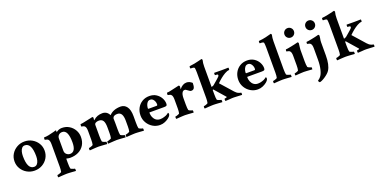

<svg xmlns="http://www.w3.org/2000/svg" viewBox="-14 -1608 5468 2750"><g transform="rotate(-20 2720.0 -233.0)"><path d="M254.9 6.8Q191.4 6.8 139.2 -22.9Q86.9 -52.7 56.2 -103Q25.4 -153.3 25.4 -214.8Q25.4 -277.3 56.2 -327.1Q86.9 -377 139.2 -406.7Q191.4 -436.5 254.9 -436.5Q319.3 -436.5 371.1 -406.7Q422.9 -377 453.6 -327.1Q484.4 -277.3 484.4 -214.8Q484.4 -153.3 454.1 -103Q423.8 -52.7 371.6 -22.9Q319.3 6.8 254.9 6.8ZM264.6 -46.9Q292 -46.9 309.6 -65.4Q327.1 -84 335.4 -114.7Q343.8 -145.5 343.8 -180.7Q343.8 -382.8 241.2 -382.8Q213.9 -382.8 196.8 -363.3Q179.7 -343.8 171.9 -312.5Q164.1 -281.2 164.1 -245.1Q164.1 -46.9 264.6 -46.9Z M538.1 212.9Q534.2 209 534.2 193.4Q534.2 176.8 538.1 176.8Q545.9 176.8 560.5 172.4Q575.2 168 587.9 162.1Q600.6 156.2 601.6 152.3Q608.4 125 608.4 78.1V-264.6Q608.4 -319.3 590.8 -337.9Q583 -347.7 569.8 -351.6Q556.6 -355.5 546.9 -356.9Q537.1 -358.4 537.1 -360.4Q537.1 -394.5 542 -394.5Q572.3 -394.5 611.3 -401.9Q650.4 -409.2 699.2 -422.9Q728.5 -432.6 731.4 -432.6Q737.3 -432.6 737.3 -419.9Q737.3 -417 736.8 -412.6Q736.3 -408.2 735.4 -402.3Q777.3 -435.5 825.2 -435.5Q887.7 -435.5 936 -405.8Q984.4 -376 1012.2 -327.1Q1040 -278.3 1040 -221.7Q1040 -149.4 1008.3 -98.1Q976.6 -46.9 921.4 -19.5Q866.2 7.8 795.9 7.8Q772.5 7.8 756.8 3.4Q741.2 -1 739.3 -1Q735.4 -1 735.4 14.6V63.5Q735.4 127.9 742.2 152.3Q744.1 156.2 756.8 162.1Q769.5 168 783.7 172.4Q797.9 176.8 803.7 176.8Q805.7 176.8 806.6 184.6Q807.6 192.4 807.6 201.2Q807.6 210 805.7 212.9Q799.8 212.9 783.2 211.4Q766.6 210 744.6 208.5Q722.7 207 703.1 206.1Q683.6 205.1 671.9 205.1Q660.2 205.1 640.1 206.1Q620.1 207 598.6 208.5Q577.1 210 560.5 211.4Q543.9 212.9 538.1 212.9ZM811.5 -44.9Q899.4 -44.9 899.4 -189.5Q899.4 -378.9 810.5 -378.9Q776.4 -378.9 755.9 -358.4Q735.4 -337.9 735.4 -306.6V-122.1Q735.4 -85 759.8 -64.9Q784.2 -44.9 811.5 -44.9Z M1094.7 3.9Q1090.8 0 1090.8 -16.6Q1090.8 -32.2 1094.7 -32.2Q1102.5 -32.2 1117.2 -36.6Q1131.8 -41 1144.5 -46.9Q1157.2 -52.7 1158.2 -56.6Q1165 -84 1165 -130.9V-264.6Q1165 -319.3 1147.5 -337.9Q1139.6 -347.7 1126.5 -351.6Q1113.3 -355.5 1103.5 -356.9Q1093.8 -358.4 1093.8 -360.4Q1093.8 -394.5 1098.6 -394.5Q1127.9 -396.5 1169.9 -406.7Q1211.9 -417 1268.6 -427.7L1288.1 -432.6Q1293 -432.6 1298.3 -426.3Q1303.7 -419.9 1302.7 -416L1298.8 -385.7Q1298.8 -380.9 1299.8 -379.9Q1301.8 -379.9 1306.6 -384.8Q1360.4 -435.5 1442.4 -435.5Q1512.7 -435.5 1545.9 -368.2Q1606.4 -434.6 1721.7 -435.5Q1778.3 -435.5 1814 -387.7Q1849.6 -339.8 1849.6 -242.2V-145.5Q1849.6 -81.1 1856.4 -56.6Q1858.4 -52.7 1870.6 -46.9Q1882.8 -41 1896.5 -36.6Q1910.2 -32.2 1916 -32.2Q1918 -32.2 1918.9 -24.4Q1919.9 -16.6 1919.9 -7.8Q1919.9 1 1918 3.9Q1912.1 3.9 1895.5 2.4Q1878.9 1 1857.9 -0.5Q1836.9 -2 1817.4 -2.9Q1797.9 -3.9 1786.1 -3.9Q1770.5 -3.9 1742.2 -2Q1713.9 0 1688 1.5Q1662.1 2.9 1654.3 3.9Q1650.4 0 1650.4 -16.6Q1650.4 -32.2 1654.3 -32.2Q1662.1 -32.2 1676.3 -36.6Q1690.4 -41 1702.6 -46.9Q1714.8 -52.7 1715.8 -56.6Q1722.7 -84 1722.7 -130.9V-218.8Q1722.7 -286.1 1702.6 -319.3Q1682.6 -352.5 1638.7 -352.5Q1611.3 -352.5 1592.8 -342.8Q1574.2 -333 1568.4 -307.6Q1568.4 -298.8 1569.3 -284.7Q1570.3 -270.5 1570.3 -242.2V-145.5Q1570.3 -81.1 1577.1 -56.6Q1579.1 -52.7 1591.3 -46.9Q1603.5 -41 1617.2 -36.6Q1630.9 -32.2 1636.7 -32.2Q1638.7 -32.2 1639.6 -24.4Q1640.6 -16.6 1640.6 -7.8Q1640.6 1 1638.7 3.9Q1632.8 3.9 1616.2 2.4Q1599.6 1 1578.6 -0.5Q1557.6 -2 1538.1 -2.9Q1518.6 -3.9 1506.8 -3.9Q1491.2 -3.9 1462.9 -2Q1434.6 0 1408.7 1.5Q1382.8 2.9 1375 3.9Q1371.1 0 1371.1 -16.6Q1371.1 -32.2 1375 -32.2Q1382.8 -32.2 1397 -36.6Q1411.1 -41 1423.3 -46.9Q1435.5 -52.7 1436.5 -56.6Q1443.4 -84 1443.4 -130.9V-218.8Q1443.4 -291 1423.3 -321.8Q1403.3 -352.5 1359.4 -352.5Q1329.1 -352.5 1310.5 -341.3Q1292 -330.1 1292 -309.6V-145.5Q1292 -81.1 1298.8 -56.6Q1300.8 -52.7 1312.5 -46.9Q1324.2 -41 1337.9 -36.6Q1351.6 -32.2 1356.4 -32.2Q1358.4 -32.2 1359.4 -24.4Q1360.4 -16.6 1360.4 -7.8Q1360.4 1 1358.4 3.9Q1350.6 2.9 1325.2 1.5Q1299.8 0 1272 -2Q1244.1 -3.9 1228.5 -3.9Q1216.8 -3.9 1196.8 -2.9Q1176.8 -2 1155.3 -0.5Q1133.8 1 1117.2 2.4Q1100.6 3.9 1094.7 3.9Z M2166 6.8Q2106.4 6.8 2056.2 -23.4Q2005.9 -53.7 1976.1 -104.5Q1946.3 -155.3 1946.3 -215.8Q1946.3 -278.3 1973.1 -328.1Q2000 -377.9 2047.9 -407.2Q2095.7 -436.5 2158.2 -436.5Q2219.7 -436.5 2263.2 -407.7Q2306.6 -378.9 2329.6 -336.4Q2352.5 -293.9 2352.5 -251Q2352.5 -228.5 2343.3 -221.7Q2334 -214.8 2306.6 -214.8H2085.9Q2080.1 -214.8 2080.1 -208Q2080.1 -172.9 2093.3 -141.6Q2106.4 -110.4 2132.3 -90.8Q2158.2 -71.3 2195.3 -71.3Q2228.5 -71.3 2256.8 -81.1Q2276.4 -86.9 2287.1 -91.8Q2297.9 -96.7 2307.1 -103Q2316.4 -109.4 2329.1 -119.1Q2337.9 -115.2 2337.9 -100.6Q2337.9 -87.9 2334 -81.1Q2328.1 -65.4 2303.2 -44.9Q2278.3 -24.4 2242.7 -8.8Q2207 6.8 2166 6.8ZM2086.9 -268.6H2210.9Q2224.6 -268.6 2224.6 -287.1Q2224.6 -324.2 2204.6 -353.5Q2184.6 -382.8 2153.3 -382.8Q2125 -382.8 2108.9 -362.8Q2092.8 -342.8 2086.4 -318.4Q2080.1 -293.9 2080.1 -278.3Q2080.1 -268.6 2086.9 -268.6Z M2412.1 3.9Q2408.2 0 2408.2 -16.6Q2408.2 -32.2 2412.1 -32.2Q2419.9 -32.2 2434.6 -36.6Q2449.2 -41 2461.9 -46.9Q2474.6 -52.7 2475.6 -56.6Q2482.4 -84 2482.4 -130.9V-264.6Q2482.4 -319.3 2464.8 -337.9Q2457 -347.7 2443.8 -351.6Q2430.7 -355.5 2420.9 -356.9Q2411.1 -358.4 2411.1 -360.4Q2411.1 -394.5 2416 -394.5Q2441.4 -394.5 2486.8 -405.8Q2532.2 -417 2583 -427.7L2605.5 -432.6Q2610.4 -432.6 2615.2 -426.3Q2620.1 -419.9 2620.1 -416Q2619.1 -410.2 2617.7 -392.6Q2616.2 -375 2615.2 -373Q2664.1 -436.5 2725.6 -436.5Q2769.5 -436.5 2809.6 -400.4Q2809.6 -349.6 2797.4 -325.2Q2785.2 -300.8 2752.9 -300.8Q2733.4 -300.8 2708 -323.2Q2682.6 -345.7 2663.1 -345.7Q2643.6 -345.7 2631.8 -330.6Q2620.1 -315.4 2614.7 -292Q2609.4 -268.6 2609.4 -243.2V-144.5Q2609.4 -81.1 2616.2 -56.6Q2618.2 -52.7 2629.9 -46.9Q2641.6 -41 2655.3 -36.6Q2668.9 -32.2 2673.8 -32.2Q2675.8 -32.2 2676.8 -24.4Q2677.7 -16.6 2677.7 -7.8Q2677.7 1 2675.8 3.9Q2668 2.9 2642.6 1.5Q2617.2 0 2589.4 -2Q2561.5 -3.9 2545.9 -3.9Q2534.2 -3.9 2514.2 -2.9Q2494.1 -2 2472.7 -0.5Q2451.2 1 2434.6 2.4Q2418 3.9 2412.1 3.9Z M2845.7 3.9Q2841.8 0 2841.8 -16.6Q2841.8 -32.2 2845.7 -32.2Q2853.5 -32.2 2868.2 -36.6Q2882.8 -41 2895.5 -46.9Q2908.2 -52.7 2909.2 -56.6Q2916 -84 2916 -130.9V-518.6Q2916 -541 2914.6 -558.6Q2913.1 -576.2 2911.1 -588.9Q2907.2 -604.5 2860.4 -604.5H2851.6Q2845.7 -604.5 2845.7 -624Q2845.7 -640.6 2851.6 -640.6Q2889.6 -644.5 2925.3 -651.4Q2960.9 -658.2 2988.8 -665.5Q3016.6 -672.9 3030.3 -675.8L3042 -678.7Q3045.9 -679.7 3049.8 -673.3Q3053.7 -667 3054.7 -662.1Q3043 -618.2 3043 -563.5V-252.9Q3069.3 -260.7 3076.2 -265.6Q3095.7 -282.2 3117.7 -300.8Q3139.6 -319.3 3158.2 -335.9Q3174.8 -350.6 3183.1 -359.9Q3191.4 -369.1 3191.4 -378.9Q3191.4 -392.6 3174.8 -393.1Q3158.2 -393.6 3146.5 -395.5Q3145.5 -399.4 3145 -404.3Q3144.5 -409.2 3144.5 -416Q3144.5 -429.7 3148.4 -430.7L3259.8 -429.7Q3288.1 -429.7 3314 -430.2Q3339.8 -430.7 3361.3 -431.6Q3365.2 -430.7 3365.7 -421.4Q3366.2 -412.1 3365.2 -403.8Q3364.3 -395.5 3362.3 -395.5Q3333 -395.5 3293.9 -373Q3226.6 -334 3160.2 -266.6Q3236.3 -183.6 3283.7 -127.4Q3331.1 -71.3 3349.6 -57.6Q3362.3 -46.9 3382.8 -39.6Q3403.3 -32.2 3412.1 -32.2Q3417 -32.2 3417 -13.7Q3417 -2.9 3415 2.9L3292 -2.9Q3280.3 -3.9 3261.7 -2.4Q3243.2 -1 3217.8 1L3162.1 3.9Q3158.2 0 3158.2 -16.6Q3158.2 -32.2 3162.1 -32.2Q3171.9 -32.2 3184.6 -36.1Q3197.3 -40 3197.3 -44.9Q3197.3 -46.9 3196.3 -47.9L3053.7 -210.9L3043 -208V-145.5Q3043 -81.1 3049.8 -56.6Q3051.8 -52.7 3064.5 -46.9Q3077.1 -41 3091.3 -36.6Q3105.5 -32.2 3111.3 -32.2Q3113.3 -32.2 3114.3 -24.4Q3115.2 -16.6 3115.2 -7.8Q3115.2 1 3113.3 3.9Q3107.4 3.9 3090.8 2.4Q3074.2 1 3052.2 -0.5Q3030.3 -2 3010.7 -2.9Q2991.2 -3.9 2979.5 -3.9Q2967.8 -3.9 2947.8 -2.9Q2927.7 -2 2906.2 -0.5Q2884.8 1 2868.2 2.4Q2851.6 3.9 2845.7 3.9Z M3656.2 6.8Q3596.7 6.8 3546.4 -23.4Q3496.1 -53.7 3466.3 -104.5Q3436.5 -155.3 3436.5 -215.8Q3436.5 -278.3 3463.4 -328.1Q3490.2 -377.9 3538.1 -407.2Q3585.9 -436.5 3648.4 -436.5Q3710 -436.5 3753.4 -407.7Q3796.9 -378.9 3819.8 -336.4Q3842.8 -293.9 3842.8 -251Q3842.8 -228.5 3833.5 -221.7Q3824.2 -214.8 3796.9 -214.8H3576.2Q3570.3 -214.8 3570.3 -208Q3570.3 -172.9 3583.5 -141.6Q3596.7 -110.4 3622.6 -90.8Q3648.4 -71.3 3685.5 -71.3Q3718.8 -71.3 3747.1 -81.1Q3766.6 -86.9 3777.3 -91.8Q3788.1 -96.7 3797.4 -103Q3806.6 -109.4 3819.3 -119.1Q3828.1 -115.2 3828.1 -100.6Q3828.1 -87.9 3824.2 -81.1Q3818.4 -65.4 3793.5 -44.9Q3768.6 -24.4 3732.9 -8.8Q3697.3 6.8 3656.2 6.8ZM3577.1 -268.6H3701.2Q3714.8 -268.6 3714.8 -287.1Q3714.8 -324.2 3694.8 -353.5Q3674.8 -382.8 3643.6 -382.8Q3615.2 -382.8 3599.1 -362.8Q3583 -342.8 3576.7 -318.4Q3570.3 -293.9 3570.3 -278.3Q3570.3 -268.6 3577.1 -268.6Z M3901.4 3.9Q3897.5 0 3897.5 -16.6Q3897.5 -32.2 3901.4 -32.2Q3909.2 -32.2 3923.8 -36.6Q3938.5 -41 3951.2 -46.9Q3963.9 -52.7 3964.8 -56.6Q3971.7 -84 3971.7 -130.9V-518.6Q3971.7 -541 3970.2 -558.6Q3968.8 -576.2 3966.8 -588.9Q3962.9 -604.5 3916 -604.5H3907.2Q3901.4 -604.5 3901.4 -624Q3901.4 -640.6 3907.2 -640.6Q3963.9 -645.5 4014.2 -657.2Q4064.5 -668.9 4085.9 -675.8L4095.7 -678.7H4097.7Q4101.6 -678.7 4105.5 -672.9Q4109.4 -667 4110.4 -662.1Q4099.6 -616.2 4099.6 -563.5L4098.6 -145.5Q4098.6 -81.1 4105.5 -56.6Q4107.4 -52.7 4120.1 -46.9Q4132.8 -41 4147 -36.6Q4161.1 -32.2 4167 -32.2Q4168.9 -32.2 4169.9 -24.4Q4170.9 -16.6 4170.9 -7.8Q4170.9 1 4168.9 3.9Q4163.1 3.9 4146.5 2.4Q4129.9 1 4107.9 -0.5Q4085.9 -2 4066.4 -2.9Q4046.9 -3.9 4035.2 -3.9Q4023.4 -3.9 4003.4 -2.9Q3983.4 -2 3961.9 -0.5Q3940.4 1 3923.8 2.4Q3907.2 3.9 3901.4 3.9Z M4229.5 3.9Q4225.6 0 4225.6 -14.6Q4225.6 -29.3 4229.5 -29.3Q4237.3 -29.3 4250 -33.2Q4262.7 -37.1 4274.4 -43Q4286.1 -48.8 4287.1 -53.7Q4293.9 -81.1 4293.9 -127.9V-270.5Q4293.9 -325.2 4276.4 -343.8Q4268.6 -353.5 4255.4 -357.4Q4242.2 -361.3 4232.4 -362.8Q4222.7 -364.3 4222.7 -366.2Q4222.7 -394.5 4227.5 -394.5Q4236.3 -394.5 4259.8 -398.4Q4283.2 -402.3 4312 -408.2Q4340.8 -414.1 4366.7 -419.9Q4392.6 -425.8 4406.2 -429.7L4417 -432.6Q4421.9 -432.6 4426.8 -426.3Q4431.6 -419.9 4431.6 -416Q4426.8 -373 4423.8 -348.6Q4420.9 -324.2 4420.9 -318.4V-142.6Q4420.9 -86.9 4428.7 -53.7Q4430.7 -49.8 4441.9 -43.9Q4453.1 -38.1 4465.8 -33.7Q4478.5 -29.3 4483.4 -29.3Q4486.3 -29.3 4486.8 -14.6Q4487.3 0 4485.4 3.9Q4477.5 2.9 4452.6 1.5Q4427.7 0 4400.4 -2Q4373 -3.9 4357.4 -3.9Q4341.8 -3.9 4314.5 -2Q4287.1 0 4262.7 1.5Q4238.3 2.9 4229.5 3.9ZM4352.5 -529.3Q4322.3 -529.3 4301.3 -550.3Q4280.3 -571.3 4280.3 -601.6Q4280.3 -631.8 4301.3 -652.8Q4322.3 -673.8 4352.5 -673.8Q4382.8 -673.8 4403.8 -652.8Q4424.8 -631.8 4424.8 -601.6Q4424.8 -571.3 4403.8 -550.3Q4382.8 -529.3 4352.5 -529.3Z M4523.4 212.9Q4507.8 204.1 4507.8 189.5Q4507.8 180.7 4508.8 179.7Q4523.4 171.9 4527.8 168Q4532.2 164.1 4544.9 150.4Q4575.2 119.1 4591.8 52.2Q4608.4 -14.6 4608.4 -97.7V-270.5Q4608.4 -325.2 4590.8 -343.8Q4583 -353.5 4570.3 -357.4Q4557.6 -361.3 4547.9 -362.8Q4538.1 -364.3 4538.1 -366.2Q4538.1 -394.5 4542 -394.5Q4550.8 -394.5 4574.2 -398.4Q4597.7 -402.3 4625 -407.7Q4652.3 -413.1 4674.3 -418Q4696.3 -422.9 4703.1 -424.8L4731.4 -432.6Q4737.3 -432.6 4742.2 -426.3Q4747.1 -419.9 4747.1 -416Q4745.1 -390.6 4742.2 -376Q4739.3 -361.3 4737.3 -349.1Q4735.4 -336.9 4735.4 -318.4V-117.2Q4735.4 26.4 4688.5 99.6Q4676.8 118.2 4654.3 138.2Q4631.8 158.2 4606 175.3Q4580.1 192.4 4557.6 202.6Q4535.2 212.9 4523.4 212.9ZM4671.9 -529.3Q4641.6 -529.3 4620.6 -550.3Q4599.6 -571.3 4599.6 -601.6Q4599.6 -631.8 4620.6 -652.8Q4641.6 -673.8 4671.9 -673.8Q4702.1 -673.8 4723.1 -652.8Q4744.1 -631.8 4744.1 -601.6Q4744.1 -571.3 4723.1 -550.3Q4702.1 -529.3 4671.9 -529.3Z M4864.3 3.9Q4860.4 0 4860.4 -16.6Q4860.4 -32.2 4864.3 -32.2Q4872.1 -32.2 4886.7 -36.6Q4901.4 -41 4914.1 -46.9Q4926.8 -52.7 4927.7 -56.6Q4934.6 -84 4934.6 -130.9V-518.6Q4934.6 -541 4933.1 -558.6Q4931.6 -576.2 4929.7 -588.9Q4925.8 -604.5 4878.9 -604.5H4870.1Q4864.3 -604.5 4864.3 -624Q4864.3 -640.6 4870.1 -640.6Q4908.2 -644.5 4943.8 -651.4Q4979.5 -658.2 5007.3 -665.5Q5035.2 -672.9 5048.8 -675.8L5060.5 -678.7Q5064.5 -679.7 5068.4 -673.3Q5072.3 -667 5073.2 -662.1Q5061.5 -618.2 5061.5 -563.5V-252.9Q5087.9 -260.7 5094.7 -265.6Q5114.3 -282.2 5136.2 -300.8Q5158.2 -319.3 5176.8 -335.9Q5193.4 -350.6 5201.7 -359.9Q5210 -369.1 5210 -378.9Q5210 -392.6 5193.4 -393.1Q5176.8 -393.6 5165 -395.5Q5164.1 -399.4 5163.6 -404.3Q5163.1 -409.2 5163.1 -416Q5163.1 -429.7 5167 -430.7L5278.3 -429.7Q5306.6 -429.7 5332.5 -430.2Q5358.4 -430.7 5379.9 -431.6Q5383.8 -430.7 5384.3 -421.4Q5384.8 -412.1 5383.8 -403.8Q5382.8 -395.5 5380.9 -395.5Q5351.6 -395.5 5312.5 -373Q5245.1 -334 5178.7 -266.6Q5254.9 -183.6 5302.2 -127.4Q5349.6 -71.3 5368.2 -57.6Q5380.9 -46.9 5401.4 -39.6Q5421.9 -32.2 5430.7 -32.2Q5435.5 -32.2 5435.5 -13.7Q5435.5 -2.9 5433.6 2.9L5310.5 -2.9Q5298.8 -3.9 5280.3 -2.4Q5261.7 -1 5236.3 1L5180.7 3.9Q5176.8 0 5176.8 -16.6Q5176.8 -32.2 5180.7 -32.2Q5190.4 -32.2 5203.1 -36.1Q5215.8 -40 5215.8 -44.9Q5215.8 -46.9 5214.8 -47.9L5072.3 -210.9L5061.5 -208V-145.5Q5061.5 -81.1 5068.4 -56.6Q5070.3 -52.7 5083 -46.9Q5095.7 -41 5109.9 -36.6Q5124 -32.2 5129.9 -32.2Q5131.8 -32.2 5132.8 -24.4Q5133.8 -16.6 5133.8 -7.8Q5133.8 1 5131.8 3.9Q5126 3.9 5109.4 2.4Q5092.8 1 5070.8 -0.5Q5048.8 -2 5029.3 -2.9Q5009.8 -3.9 4998 -3.9Q4986.3 -3.9 4966.3 -2.9Q4946.3 -2 4924.8 -0.5Q4903.3 1 4886.7 2.4Q4870.1 3.9 4864.3 3.9Z"/></g></svg>

Font: Crimson Text
Style: Bold
Weight: 700
Designer: Sebastian Kosch
Foundry: Sebastian Kosch
Version: Version 1.100